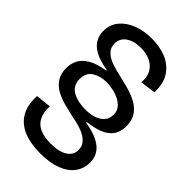

<svg xmlns="http://www.w3.org/2000/svg" viewBox="-249 -756 992 992"><g transform="rotate(45 247.5 -260.0)"><path d="M253 154Q203 154 161.5 143.5Q120 133 90 109.5Q60 86 44.5 48.5Q29 11 32 -44L116 -53Q114 -7 129.5 23Q145 53 177 66.5Q209 80 255 80Q316 80 348.5 59Q381 38 381 1Q381 -26 363.5 -45.5Q346 -65 315 -77.5Q284 -90 243 -97Q207 -105 170 -114.5Q133 -124 102.5 -140.5Q72 -157 54 -184.5Q36 -212 36 -254Q36 -284 49 -311Q62 -338 96 -359Q130 -380 192 -390V-394Q132 -404 98 -423Q64 -442 50 -468Q36 -494 36 -523Q36 -570 63 -603.5Q90 -637 136.5 -655.5Q183 -674 242 -674Q298 -674 345 -655.5Q392 -637 420.5 -596Q449 -555 447 -487L363 -475Q366 -520 349 -547Q332 -574 302.5 -587Q273 -600 236 -600Q185 -600 154 -578.5Q123 -557 123 -519Q123 -490 142 -470.5Q161 -451 193 -439.5Q225 -428 264 -420Q299 -412 335 -402Q371 -392 401.5 -375Q432 -358 450.5 -330Q469 -302 469 -259Q469 -231 457 -204.5Q445 -178 410.5 -158.5Q376 -139 309 -131V-126Q369 -116 403.5 -97.5Q438 -79 453.5 -53.5Q469 -28 469 4Q469 50 443.5 84Q418 118 369.5 136Q321 154 253 154ZM257 -171Q292 -171 319.5 -180Q347 -189 363.5 -208Q380 -227 380 -255Q380 -283 365 -300.5Q350 -318 327 -329Q304 -340 279 -344.5Q254 -349 234 -349Q189 -349 157 -328Q125 -307 125 -262Q125 -235 136.5 -217.5Q148 -200 167.5 -190Q187 -180 210.5 -175.5Q234 -171 257 -171Z"/></g></svg>

Font: Bricolage Grotesque 96pt ExtraBold 96pt
Style: Regular
Weight: 400
Version: Version 1.001;gftools[0.9.33.dev8+g029e19f]